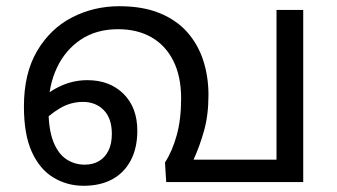

<svg xmlns="http://www.w3.org/2000/svg" viewBox="-20 -586 1084 618"><path d="M249 12Q196 12 152 -14.5Q108 -41 82.5 -97Q57 -153 57 -243Q57 -350 99.5 -422Q142 -494 212 -530Q282 -566 364 -566Q440 -566 494.5 -543.5Q549 -521 583.5 -481.5Q618 -442 634.5 -390.5Q651 -339 651 -280Q651 -216 637 -166Q623 -116 603 -72H870V-554H956V0H515L511 -63Q534 -98 548.5 -149.5Q563 -201 563 -269Q563 -340 538 -390Q513 -440 467.5 -466Q422 -492 360 -492Q290 -492 240 -458.5Q190 -425 163 -367.5Q136 -310 136 -237Q136 -170 151.5 -130.5Q167 -91 193.5 -73.5Q220 -56 253 -56Q279 -56 298.5 -67.5Q318 -79 329 -101Q340 -123 340 -155Q340 -205 314 -231.5Q288 -258 247 -258Q207 -258 172 -237Q137 -216 108 -184L93 -248Q123 -283 167.5 -305.5Q212 -328 261 -328Q333 -328 377.5 -284Q422 -240 422 -165Q422 -110 401 -70Q380 -30 341.5 -9Q303 12 249 12Z"/></svg>

Font: ltamil15
Style: Book
Weight: 400
Designer: Jelle Bosma - Monotype Design Team
Foundry: Monotype Imaging Inc.
Version: Version 2.003